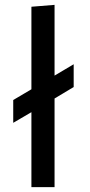

<svg xmlns="http://www.w3.org/2000/svg" viewBox="-20 -774 373 794"><path d="M284.7 -414.1 205.6 -366.7V0H109.9V-310.1L34.7 -266.1V-360.4L109.9 -404.8V-746.1L205.6 -753.9V-461.4L284.7 -508.3Z"/></svg>

Font: Coda
Style: Regular
Weight: 400
Designer: vernon adams
Foundry: vernon adams
Version: Version 2.001; ttfautohint (v0.8) -r 50 -G 200 -x